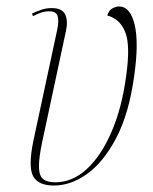

<svg xmlns="http://www.w3.org/2000/svg" viewBox="-20 -564 474 594"><path d="M147 10Q98 10 82.5 -19Q67 -48 83 -127L157 -472Q163 -501 158 -515Q153 -529 133 -529Q119 -529 107 -525Q95 -521 82 -514L79 -522Q96 -530 110 -534.5Q124 -539 140 -539Q172 -539 181.5 -519.5Q191 -500 184 -468L111 -127Q100 -75 100.5 -47.5Q101 -20 113.5 -10Q126 0 151 0Q204 0 248.5 -41Q293 -82 325 -156Q357 -230 370 -327Q384 -423 367.5 -464.5Q351 -506 312 -516Q317 -533 328.5 -538.5Q340 -544 348 -544Q383 -544 396.5 -488Q410 -432 395 -328Q379 -212 339.5 -137Q300 -62 249.5 -26Q199 10 147 10Z"/></svg>

Font: Noto Serif Display ExtraCondensed Thin
Style: Italic
Weight: 100
Width: 2
Italic angle: -12°
Designer: Monotype Design Team
Foundry: Monotype Imaging Inc.
Version: Version 2.009